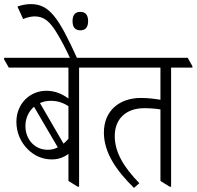

<svg xmlns="http://www.w3.org/2000/svg" viewBox="-50 -905 959 937"><path d="M203 -127C236 -127 263 -138 284 -154V-22L329 6H336V-575H441V-582L418 -623H-30V-615L-7 -575H284V-424C255 -446 219 -462 176 -462C97 -462 30 -400 30 -310C30 -258 51 -211 85 -177C116 -146 156 -127 203 -127ZM197 -413C228 -413 254 -406 284 -387V-228C276 -219 269 -211 260 -204L145 -402C160 -409 178 -413 197 -413ZM74 -290C74 -328 90 -362 116 -384L232 -186C217 -178 201 -174 183 -174C119 -174 74 -225 74 -290Z M294 -617H328C236 -820 191 -885 100 -885C77 -885 54 -880 35 -873L63 -812C81 -820 102 -825 120 -825C166 -825 195 -798 228 -743C248 -710 270 -669 294 -617ZM342 -757C367 -757 380 -772 380 -802C380 -832 367 -847 342 -847C317 -847 304 -832 304 -802C304 -772 317 -757 342 -757Z M604 12 630 -11C555 -88 510 -161 510 -241C510 -325 565 -377 654 -377C680 -377 710 -375 733 -371V-22L778 6H785V-575H889V-582L866 -623H381V-615L404 -575H733V-418C705 -423 669 -427 638 -427C533 -427 457 -365 457 -258C457 -161 517 -73 604 12Z"/></svg>

Font: Noto Serif Devanagari Condensed Light
Style: Regular
Weight: 300
Width: 3
Designer: Universal Thirst, Indian Type Foundry and the Monotype Design Team
Foundry: Monotype Imaging Inc.
Version: Version 2.004